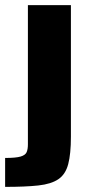

<svg xmlns="http://www.w3.org/2000/svg" viewBox="-42 -530 365 750"><path d="M-22 200V87Q20 87 38.5 81.5Q57 76 62 64.5Q67 53 67 34V-510H235V4Q235 71 224.5 111Q214 151 186 170Q158 189 107.5 194.5Q57 200 -22 200Z"/></svg>

Font: Saira SemiExpanded
Style: Bold
Weight: 700
Width: 6
Designer: Hector Gatti with collaboration of the Omnibus-Type team
Foundry: Omnibus-Type
Version: Version 1.101